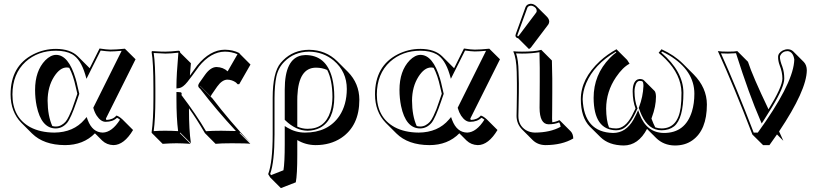

<svg xmlns="http://www.w3.org/2000/svg" viewBox="-20 -703 4336 1018"><path d="M390.1 -206.1 381.8 -241.2Q368.7 -303.2 347.2 -343.3Q339.8 -345.2 333.5 -345.2Q297.9 -345.2 266.6 -296.4Q232.9 -243.2 232.4 -169.4Q232.9 -88.9 257.3 -34.7Q266.6 -32.2 275.9 -32.2Q292 -32.2 304.9 -39.6Q317.9 -46.9 326.9 -56.9Q335.9 -66.9 345.9 -87.9Q356 -108.9 361.6 -123.5Q367.2 -138.2 377 -167.5ZM276.9 -443.8Q353 -443.4 392.6 -404.3L449.2 -347.7Q452.6 -343.8 455.6 -341.3L507.8 -445.8Q546.4 -439.9 564.9 -439.9Q594.2 -439.9 642.1 -444.8L698.7 -388.7L541.5 -74.2Q542.5 -69.8 543.9 -66.9Q579.1 -68.4 597.2 -90.3Q609.9 -87.4 628.9 -70.3L685.5 -13.7Q637.7 65.9 581.5 66.4Q545.9 65.4 521.5 42L483.4 3.9Q421.9 66.4 324.7 66.4Q211.4 65.9 149.4 4.4L92.8 -52.2Q36.6 -109.9 36.1 -202.1Q36.1 -353.5 156.7 -415Q213.4 -443.8 276.9 -443.8ZM276.9 -434.1Q181.2 -434.1 115.7 -375.5Q46.4 -312 45.9 -202.1Q45.9 -80.6 140.1 -28.8Q193.4 -0.5 268.1 0Q370.1 -1 428.2 -69.3L439.5 -82.5L445.3 -66.4Q470.2 -1 524.9 0Q573.7 -1.5 616.2 -68.4Q607.4 -75.2 600.6 -78.6Q578.1 -57.1 540 -57.1Q514.6 -57.1 492.7 -89.8Q481.4 -107.4 475.6 -128.4L474.6 -131.8L625 -433.6Q585.4 -430.2 564.9 -430.2Q545.4 -430.7 513.7 -435.1L438.5 -285.2L431.6 -309.1Q407.2 -390.1 362.3 -415.5Q328.6 -434.1 276.9 -434.1ZM400.4 -205.6 386.2 -164.6Q356.4 -77.1 335.9 -51.8Q310.5 -22.5 275.9 -22Q199.2 -22 174.3 -141.1Q166 -182.1 166 -226.1Q166 -327.1 220.2 -383.3Q248.5 -411.6 276.9 -412.1Q343.3 -412.1 380.9 -286.1Q387.2 -265.1 391.6 -243.2Z M1049.8 -237.8 1106 -181.6Q1199.7 -59.1 1309.1 56.6L1252.4 0L1250.5 2.9L1307.1 59.6Q1292 56.6 1209 56.6Q1149.9 56.6 1123 59.6L1066.4 2.9Q1021.5 -74.2 981.9 -128.9V-123.5Q981.9 -14.6 992.2 56.6L935.5 0L933.6 2.9L990.2 59.6Q944.3 56.6 916 56.6Q885.7 56.6 842.3 59.6L785.6 2.9L783.7 0Q793.5 -68.4 793.5 -180.2V-234.9Q793.5 -374 783.7 -428.2L786.6 -432.1Q793.5 -432.1 811 -430.7Q841.8 -428.7 857.4 -429.2Q883.8 -429.2 926.8 -434.1Q931.2 -433.6 933.1 -431.6Q935.1 -428.2 935.5 -423.8L992.2 -367.7Q991.2 -357.4 989.7 -337.9Q987.8 -314 986.8 -302.2L1025.9 -356Q1093.8 -439 1171.9 -439.5Q1215.3 -439 1248.5 -421.9L1251.5 -417.5L1308.1 -360.8L1248.5 -256.8L1240.2 -256.3L1231 -265.6Q1210.4 -280.3 1184.6 -280.8Q1156.7 -279.3 1131.3 -243.7L1101.6 -200.7Q1097.7 -193.8 1097.7 -191.4L1041 -248Q1041.5 -245.6 1042 -245.1L1043.5 -244.1Q1045.9 -242.2 1046.9 -241.2Q1048.8 -238.8 1049.8 -237.8ZM1235.8 -261.7 1236.3 -261.2Q1236.3 -261.2 1235.8 -261.7ZM926.3 -245.1 925.8 -246.1V-245.1ZM1041.5 -231.9 1040.5 -232.9Q1031.7 -239.7 1030.8 -248Q1031.2 -255.4 1036.6 -263.2L1066.9 -306.2Q1096.2 -347.2 1127.9 -347.7Q1163.6 -346.7 1187 -324.7L1239.3 -415.5Q1207 -429.2 1171.9 -429.2Q1097.7 -428.2 1034.2 -350.1V-349.6Q994.6 -294.9 973.6 -268.6Q949.7 -238.8 929.7 -235.8Q927.7 -235.4 926.8 -235.4L915.5 -233.9V-246.1Q915.5 -304.7 925.8 -423.8Q883.8 -418.9 857.4 -418.9Q847.7 -418.9 794.9 -421.9Q803.7 -364.3 803.7 -234.9V-180.2Q803.7 -72.3 794.9 -7.8Q829.1 -10.3 859.4 -9.8Q890.6 -9.8 924.3 -7.8Q915.5 -76.7 915.5 -180.2V-215.3L925.8 -214.8Q925.8 -214.8 939.5 -213.4Q945.8 -208.5 941.9 -199.2Q1019.5 -97.2 1072.3 -7.3Q1106.4 -9.8 1152.8 -9.8Q1189.9 -9.8 1231 -8.3Q1129.9 -116.7 1041.5 -231.9Z M1548.3 263.7 1469.2 294.4 1412.6 237.8 1401.9 220.2Q1425.8 156.2 1425.8 9.8V-184.1Q1425.8 -319.3 1468.3 -369.6Q1474.1 -376 1480.5 -382.8Q1535.6 -438.5 1618.7 -439Q1707.5 -438 1768.1 -378.4L1824.7 -321.8Q1884.8 -260.7 1885.3 -174.3Q1885.3 -35.6 1788.6 28.8Q1731 66.4 1653.3 66.4Q1600.1 65.9 1556.2 39.6V117.7Q1556.2 223.6 1548.3 263.7ZM1556.2 -31.7Q1583 -20 1610.8 -20Q1702.6 -20 1731.4 -110.4Q1742.2 -145 1742.7 -189Q1742.2 -279.3 1714.8 -332Q1688 -344.2 1655.3 -344.2Q1563 -344.2 1556.6 -193.4Q1556.2 -182.1 1556.2 -171.4ZM1752.4 -189Q1752.4 -66.4 1676.8 -25.4Q1647 -10.3 1610.8 -9.8Q1548.8 -10.7 1492.7 -64.9L1489.7 -67.9V-228Q1489.7 -391.6 1579.6 -409.2Q1589.4 -410.6 1598.6 -411.1Q1709.5 -411.1 1741.2 -289.1Q1752.4 -245.1 1752.4 -189ZM1482.9 199.7Q1489.7 160.2 1489.7 61V-34.7L1504.9 -25.4Q1547.9 0 1596.7 0Q1719.7 0 1779.8 -88.9Q1818.4 -147.5 1818.8 -231Q1818.8 -323.2 1749.5 -381.8Q1693.4 -428.2 1618.7 -429.2Q1539.6 -428.2 1487.8 -376Q1455.6 -343.8 1445.3 -296.9Q1436 -252.9 1435.5 -184.1V9.8Q1435.5 154.8 1412.6 218.8L1417 225.6Z M2322.3 -206.1 2314 -241.2Q2300.8 -303.2 2279.3 -343.3Q2272 -345.2 2265.6 -345.2Q2230 -345.2 2198.7 -296.4Q2165 -243.2 2164.6 -169.4Q2165 -88.9 2189.5 -34.7Q2198.7 -32.2 2208 -32.2Q2224.1 -32.2 2237.1 -39.6Q2250 -46.9 2259 -56.9Q2268.1 -66.9 2278.1 -87.9Q2288.1 -108.9 2293.7 -123.5Q2299.3 -138.2 2309.1 -167.5ZM2209 -443.8Q2285.2 -443.4 2324.7 -404.3L2381.3 -347.7Q2384.8 -343.8 2387.7 -341.3L2439.9 -445.8Q2478.5 -439.9 2497.1 -439.9Q2526.4 -439.9 2574.2 -444.8L2630.9 -388.7L2473.6 -74.2Q2474.6 -69.8 2476.1 -66.9Q2511.2 -68.4 2529.3 -90.3Q2542 -87.4 2561 -70.3L2617.7 -13.7Q2569.8 65.9 2513.7 66.4Q2478 65.4 2453.6 42L2415.5 3.9Q2354 66.4 2256.8 66.4Q2143.6 65.9 2081.5 4.4L2024.9 -52.2Q1968.8 -109.9 1968.3 -202.1Q1968.3 -353.5 2088.9 -415Q2145.5 -443.8 2209 -443.8ZM2209 -434.1Q2113.3 -434.1 2047.9 -375.5Q1978.5 -312 1978 -202.1Q1978 -80.6 2072.3 -28.8Q2125.5 -0.5 2200.2 0Q2302.2 -1 2360.4 -69.3L2371.6 -82.5L2377.4 -66.4Q2402.3 -1 2457 0Q2505.9 -1.5 2548.3 -68.4Q2539.6 -75.2 2532.7 -78.6Q2510.3 -57.1 2472.2 -57.1Q2446.8 -57.1 2424.8 -89.8Q2413.6 -107.4 2407.7 -128.4L2406.7 -131.8L2557.1 -433.6Q2517.6 -430.2 2497.1 -430.2Q2477.5 -430.7 2445.8 -435.1L2370.6 -285.2L2363.8 -309.1Q2339.4 -390.1 2294.4 -415.5Q2260.7 -434.1 2209 -434.1ZM2332.5 -205.6 2318.4 -164.6Q2288.6 -77.1 2268.1 -51.8Q2242.7 -22.5 2208 -22Q2131.3 -22 2106.4 -141.1Q2098.1 -182.1 2098.1 -226.1Q2098.1 -327.1 2152.3 -383.3Q2180.7 -411.6 2209 -412.1Q2275.4 -412.1 2313 -286.1Q2319.3 -265.1 2323.7 -243.2Z M2794.9 -683.1Q2811.5 -682.1 2824.2 -669.9L2880.9 -613.3Q2891.6 -601.6 2892.1 -588.4Q2891.1 -579.1 2887.2 -573.2L2795.4 -451.7Q2789.1 -444.3 2784.2 -443.4L2727.5 -500Q2721.2 -501 2716.8 -504.9Q2712.9 -509.8 2712.9 -514.2Q2713.4 -517.6 2714.8 -522.9L2766.6 -666Q2773.9 -682.1 2794.9 -683.1ZM2720.7 -261.2 2719.7 -321.8Q2717.8 -394.5 2701.7 -429.2L2703.6 -431.2Q2715.8 -429.2 2747.6 -429.2Q2814 -429.2 2846.7 -438Q2848.6 -438.5 2849.6 -439L2906.2 -382.3Q2906.2 -381.3 2908.2 -286.6V-215.3Q2908.2 -180.7 2907.7 -122.6Q2907.2 -86.9 2907.2 -74.7Q2907.2 -63.5 2908.2 -54.7Q2926.8 -56.6 2945.8 -65.9Q2948.2 -64 2949.7 -63L3006.3 -6.3Q3019 7.3 3019.5 31.2Q2960.9 65.9 2872.6 66.4Q2831.1 65.9 2804.2 39.6L2747.6 -17.1Q2719.2 -46.4 2718.8 -87.9Q2718.8 -98.1 2719.7 -135.3Q2721.2 -222.7 2720.7 -261.2ZM2731 -261.2Q2731.4 -222.2 2729.5 -134.8Q2728.5 -98.1 2728.5 -87.9Q2728.5 -38.1 2768.1 -13.2Q2789.6 -0.5 2815.9 0Q2897.9 -0.5 2952.6 -30.8Q2950.7 -45.9 2944.3 -54.2Q2921.4 -43.9 2887.7 -43.9Q2841.3 -45.4 2840.8 -131.3Q2840.8 -144 2841.3 -178.7Q2841.8 -237.8 2841.8 -272V-342.8Q2841.8 -369.6 2840.3 -426.3Q2798.3 -418.9 2747.6 -418.9Q2733.9 -418.9 2716.3 -419.9Q2728.5 -385.3 2729.5 -322.3ZM2794.9 -672.9Q2781.2 -671.9 2776.4 -662.6L2724.1 -519.5Q2723.1 -516.6 2722.7 -513.7Q2724.6 -511.2 2727.1 -510.3Q2729.5 -512.7 2731 -514.2L2822.8 -636.2Q2825.7 -640.6 2825.7 -645Q2825.7 -661.6 2806.2 -670.4Q2800.3 -672.9 2794.9 -672.9Z M3728 -149.4Q3728 -12.7 3650.4 41.5Q3611.8 68.8 3557.1 68.4Q3498.5 67.4 3459 28.8L3410.6 -19.5Q3364.3 67.9 3287.1 68.4Q3208 67.4 3164.1 24.4L3107.4 -31.7Q3059.6 -81.1 3059.6 -176.8Q3059.6 -285.2 3161.1 -379.4Q3200.2 -415 3248.5 -441.9L3305.2 -385.3L3317.9 -365.2Q3281.7 -346.2 3246.1 -293.9Q3194.3 -217.3 3193.8 -127.4Q3194.3 -64.9 3209 -27.3Q3225.6 -22 3246.6 -22Q3294.4 -22 3330.1 -88.4Q3339.4 -106 3349.6 -127.9Q3335 -166.5 3334.5 -217.8Q3334.5 -269.5 3360.4 -281.7Q3366.2 -283.7 3371.6 -284.2Q3387.7 -283.7 3394 -277.3L3450.7 -220.7Q3457.5 -212.4 3458 -190.4Q3458 -138.7 3436 -80.1Q3434.6 -76.7 3434.1 -74.2Q3444.3 -46.4 3454.1 -27.8Q3469.7 -22.5 3487.3 -22Q3573.2 -22 3588.9 -132.3Q3593.3 -164.6 3593.3 -211.9Q3591.8 -306.2 3508.8 -390.1Q3491.7 -407.2 3472.2 -422.9L3487.3 -441.9Q3555.2 -411.1 3601.1 -365.2L3657.7 -308.6Q3727.5 -237.8 3728 -149.4ZM3661.6 -206.1Q3661.6 -329.1 3527.3 -410.2Q3508.8 -420.9 3490.2 -429.7L3486.3 -424.3Q3603 -323.7 3603.5 -211.9Q3603.5 -73.7 3554.2 -33.2Q3527.3 -12.2 3487.3 -12.2Q3419.4 -12.2 3381.8 -92.8Q3374.5 -108.9 3368.2 -127.4L3366.7 -131.3L3368.2 -134.8Q3389.2 -190.4 3391.6 -247.1Q3391.6 -270 3384.3 -272.5Q3379.4 -273.9 3371.6 -273.9Q3353 -273.9 3346.2 -238.8Q3344.2 -228.5 3344.2 -217.8Q3344.7 -167.5 3358.9 -131.8L3360.4 -127.9L3358.4 -124Q3318.8 -33.7 3275.4 -17.1Q3261.2 -12.2 3246.6 -12.2Q3128.4 -14.2 3127.4 -184.1Q3127.4 -306.6 3213.4 -395.5Q3231.4 -413.6 3247.6 -425.3L3245.1 -428.7Q3130.4 -361.8 3087.9 -261.7Q3069.8 -218.3 3069.3 -176.8Q3076.7 -2 3230.5 2Q3297.9 2 3338.4 -67.9Q3346.2 -81.5 3353.5 -97.2L3363.3 -119.1L3371.6 -96.7Q3408.7 1 3500.5 2Q3613.8 2 3648.9 -112.8Q3661.6 -154.8 3661.6 -206.1Z M4110.8 -6.3Q4124 22.5 4133.3 43.5L4099.6 9.8Q4079.6 38.6 4059.6 66.4H4025.9L3969.2 10.3Q3871.1 -245.6 3786.1 -432.1Q3803.2 -429.2 3839.4 -429.2Q3876.5 -429.2 3889.2 -432.1L3945.8 -375.5Q3969.7 -300.8 4054.7 -123.5Q4127.9 -242.2 4128.4 -286.1Q4128.4 -320.3 4113.8 -356.9Q4105.5 -378.9 4105.5 -400.9Q4105.5 -421.9 4130.4 -435.5Q4143.6 -441.9 4157.2 -441.9Q4174.3 -441.4 4185.5 -430.7L4242.2 -374Q4257.3 -357.9 4257.8 -330.6Q4256.8 -224.6 4110.8 -6.3ZM4028.8 -64 4018.6 -48.3 4011.2 -65.4Q3952.6 -199.7 3882.3 -420.9Q3867.2 -419.4 3839.4 -418.9Q3814.9 -418.9 3802.7 -419.9Q3883.8 -240.7 3976.1 0H3998Q4178.2 -249.5 4190.4 -373Q4190.9 -380.9 4191.4 -387.2Q4185.5 -427.7 4157.2 -432.1Q4128.9 -432.1 4117.2 -408.7Q4115.2 -404.3 4115.2 -400.9Q4115.2 -382.3 4127.9 -350.1Q4138.2 -321.8 4138.2 -286.1Q4138.2 -241.7 4073.2 -134.8Q4054.7 -104 4028.8 -64Z"/></svg>

Font: Linux Biolinum Shadow O
Style: Bold
Weight: 700
Designer: Philipp H. Poll
Foundry: Philipp H. Poll
Version: Version 0.9.2